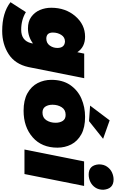

<svg xmlns="http://www.w3.org/2000/svg" viewBox="295 -1185 1060 1758"><g transform="rotate(90 825.0 -306.0)"><path d="M229 204Q64 204 -34 128L57 -13Q128 30 218 30Q318 30 341 -60L344 -78Q282 -32 206 -32Q142.5 -32 101.5 -61.5Q58 -93 37.5 -141.5Q17 -190 17 -245Q17 -376 94 -465.5Q171 -555 282 -555Q377 -555 424 -484L437 -547H662L560 -36Q533 86 441.5 145Q350 204 229 204ZM299 -200Q340 -200 362.5 -231Q385 -262 385 -301Q385 -367 327 -371Q287 -371 265.5 -337Q244 -303 244 -260Q244 -201 299 -200Z M1055 -591 913 -601 1048 -780 1217 -720ZM960 8Q865 8 802 -26Q736.5 -62.5 706.8 -120.5Q677 -178.5 677 -246Q677 -347 722.5 -416Q771.5 -488 849 -521.5Q926.5 -555 1016 -555Q1112 -555 1174.5 -521.5Q1239.5 -485.5 1268.8 -427.8Q1298 -370 1298 -302Q1298 -158 1203 -75Q1108 8 960 8ZM977 -165Q1024 -165 1047 -201Q1070 -237 1070 -285Q1070 -324 1053 -350.5Q1036 -377 998 -377Q951 -377 928 -341Q905 -305 905 -257Q905 -218 922 -191.5Q939 -165 977 -165Z M1544.5 -588Q1458 -588 1451 -681Q1451 -726.5 1472 -756Q1493.5 -787 1525.2 -801.5Q1557 -816 1589.5 -816Q1675.5 -816 1683.5 -723Q1683.5 -678.5 1663.2 -648.5Q1643 -618.5 1611.2 -603.2Q1579.5 -588 1544.5 -588ZM1539.5 0H1315L1424 -546H1648.5Z"/></g></svg>

Font: Argentum Sans Black
Style: Italic
Weight: 900
Italic angle: -11°
Designer: Julieta Ulanovsky (font), Cristiano Sobral (main changes and remaster)
Foundry: Julieta Ulanovsky (font), Cristiano Sobral (main changes and remaster)
Version: Version 2.007;June 15, 2022;FontCreator 14.0.0.2814 64-bit; 